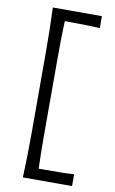

<svg xmlns="http://www.w3.org/2000/svg" viewBox="-100 -849 614 1021"><g transform="rotate(10 207.5 -338.5)"><path d="M99.6 120.1Q102.1 57.6 103.3 0Q104.5 -57.6 104.5 -126V-549.3Q104.5 -619.1 103.3 -676.8Q102.1 -734.4 99.6 -797.4H364.7V-732.9Q329.1 -734.9 290 -735.8Q251 -736.8 197.3 -736.8H174.8Q172.9 -688.5 172.1 -640.9Q171.4 -593.3 171.4 -538.1V-137.2Q171.4 -82.5 171.9 -35.4Q172.4 11.7 174.3 59.6H202.1Q247.1 59.6 287.6 59.1Q328.1 58.6 365.2 56.6V120.1Z"/></g></svg>

Font: Pinar DS1 Regular
Style: Regular
Weight: 400
Designer: Amin Abedi
Version: Version 3.000